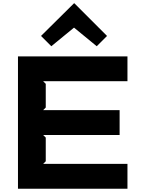

<svg xmlns="http://www.w3.org/2000/svg" viewBox="-20 -1155 870 1175"><path d="M635 -935 572 -872 433 -986 294 -872 231 -935 433 -1135H435ZM760 0H90V-810H760V-658H244L260 -642V-497L244 -481H712V-329H244L260 -313V-168L244 -152H760Z"/></svg>

Font: TypoPRO Sinkin Sans
Style: 700 Bold
Weight: 700
Designer: Keith Bates
Foundry: K-Type
Version: Sinkin Sans (version 1.0)  by Keith Bates   •   © 2014   www